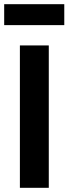

<svg xmlns="http://www.w3.org/2000/svg" viewBox="-21 -897 327 917"><path d="M74 -680H212V0H74ZM-1 -877H286V-777H-1Z"/></svg>

Font: Cairo
Style: Bold
Weight: 700
Designer: Mohamed Gaber
Foundry: Kief Type Foundry
Version: Version 2.100